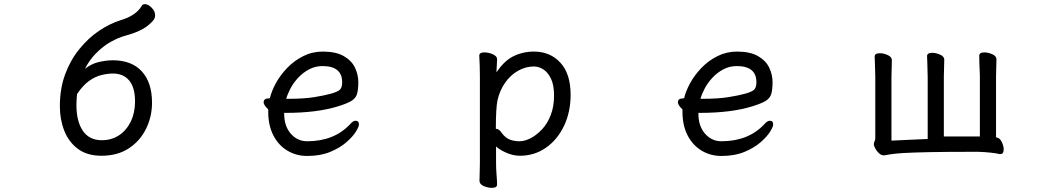

<svg xmlns="http://www.w3.org/2000/svg" viewBox="-20 -735 5040 927"><path d="M729 -661Q729 -650 722 -639Q700 -612 667.5 -594Q635 -576 583 -562Q553 -554 515 -533Q478 -513 441 -475Q412 -445 390 -403Q421 -426 451 -434Q491 -444 524 -444Q616 -444 665 -390Q714 -336 714 -239Q714 -172 685 -113Q656 -54 601.5 -18.5Q547 17 470 17Q401 17 356.5 -16Q312 -49 290.5 -103.5Q269 -158 269 -222Q269 -308 295 -377.5Q321 -447 364 -499Q407 -552 458.5 -586.5Q510 -621 561 -637Q636 -659 664 -706Q668 -715 680 -715Q695 -715 712 -698Q729 -681 729 -661ZM352 -281Q349 -249 349 -228Q349 -149 380 -103.5Q411 -58 471 -58Q519 -58 555 -82Q591 -106 611.5 -148.5Q632 -191 632 -245Q632 -312 604 -346Q576 -380 525 -380Q501 -380 471 -373Q441 -366 411 -345Q381 -324 352 -281Z M1538 -486Q1602 -486 1640 -464Q1678 -442 1694 -408Q1710 -374 1710 -338.5Q1710 -303 1704 -282Q1698 -261 1677 -248Q1656 -235 1610 -221Q1509 -190 1359 -190H1352V-186Q1352 -126 1384 -89.5Q1416 -53 1463 -53Q1593 -53 1670 -135Q1684 -152 1697 -152Q1713 -152 1713 -134Q1713 -123 1698 -99Q1683 -75 1652 -48Q1621 -21 1574 -1.5Q1527 18 1463 18Q1410 18 1367 -8Q1324 -34 1299.5 -82Q1275 -130 1275 -196V-207Q1267 -214 1260 -223.5Q1253 -233 1253 -241Q1253 -260 1278 -260Q1279 -260 1283 -261Q1291 -295 1312 -333.5Q1333 -372 1366.5 -407Q1400 -442 1444 -464Q1488 -486 1538 -486ZM1362 -258H1374Q1447 -258 1497 -266Q1547 -274 1579 -283Q1614 -293 1623 -304Q1632 -315 1632 -338Q1632 -416 1537 -416Q1502 -416 1472 -400Q1442 -384 1419 -359Q1396 -334 1382 -307Q1368 -280 1362 -258Z M2297 49V-365Q2297 -416 2294 -466Q2294 -482 2319 -482Q2337 -482 2357 -474Q2380 -465 2380 -448Q2380 -442 2379 -426Q2378 -410 2377.5 -399.5Q2377 -389 2377 -386Q2413 -439 2454 -461Q2502 -486 2558 -486Q2636 -486 2685.5 -432.5Q2735 -379 2735 -277Q2735 -194 2703 -127Q2671 -60 2615.5 -21.5Q2560 17 2490 17Q2454 17 2417 -1Q2391 -13 2375 -28V50Q2375 81 2377.5 110Q2380 139 2380 156Q2380 172 2354 172Q2337 172 2317 164Q2295 155 2295 138Q2295 126 2296 100.5Q2297 75 2297 49ZM2375 -113Q2389 -113 2401 -95Q2420 -69 2441.5 -61Q2463 -53 2488 -53Q2513 -53 2541.5 -67.5Q2570 -82 2596.5 -110Q2623 -138 2639 -179.5Q2655 -221 2655 -272.5Q2655 -324 2640.5 -354.5Q2626 -385 2604 -399.5Q2582 -414 2558 -414Q2518 -414 2481.5 -393.5Q2445 -373 2419 -336Q2393 -299 2382 -251Q2374 -213 2374 -113Q2375 -113 2375 -113Z M3538 -486Q3602 -486 3640 -464Q3678 -442 3694 -408Q3710 -374 3710 -338.5Q3710 -303 3704 -282Q3698 -261 3677 -248Q3656 -235 3610 -221Q3509 -190 3359 -190H3352V-186Q3352 -126 3384 -89.5Q3416 -53 3463 -53Q3593 -53 3670 -135Q3684 -152 3697 -152Q3713 -152 3713 -134Q3713 -123 3698 -99Q3683 -75 3652 -48Q3621 -21 3574 -1.5Q3527 18 3463 18Q3410 18 3367 -8Q3324 -34 3299.5 -82Q3275 -130 3275 -196V-207Q3267 -214 3260 -223.5Q3253 -233 3253 -241Q3253 -260 3278 -260Q3279 -260 3283 -261Q3291 -295 3312 -333.5Q3333 -372 3366.5 -407Q3400 -442 3444 -464Q3488 -486 3538 -486ZM3362 -258H3374Q3447 -258 3497 -266Q3547 -274 3579 -283Q3614 -293 3623 -304Q3632 -315 3632 -338Q3632 -416 3537 -416Q3502 -416 3472 -400Q3442 -384 3419 -359Q3396 -334 3382 -307Q3368 -280 3362 -258Z M4769 -474Q4791 -465 4791 -449L4789 -367V-72Q4792 -72 4794 -71Q4809 -67 4817.5 -48Q4826 -29 4826 -14Q4826 9 4810 9H4808H4807Q4791 5 4763 2Q4735 -1 4705 -2H4656Q4443 -2 4338 4Q4298 7 4279 10L4250 15H4246Q4235 15 4224 5Q4213 -5 4206 -18Q4199 -31 4199 -39Q4199 -47 4202.5 -52.5Q4206 -58 4206 -68V-363Q4206 -390 4204.5 -421Q4203 -452 4203 -462Q4203 -478 4228 -478Q4245 -478 4264 -470Q4286 -461 4286 -444L4284 -360V-56Q4294 -56 4358 -59.5Q4422 -63 4459 -64V-362Q4459 -390 4457.5 -421.5Q4456 -453 4456 -464Q4456 -480 4481 -480Q4498 -480 4517 -472Q4539 -463 4539 -447L4537 -365V-76H4711V-367Q4711 -377 4710 -396Q4708 -434 4708 -466Q4708 -482 4733 -482Q4750 -482 4769 -474Z"/></svg>

Font: Moon Stars Kai
Style: Bold
Weight: 700
Designer: GuiWonder
Version: Version 1.101